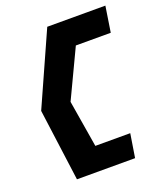

<svg xmlns="http://www.w3.org/2000/svg" viewBox="-129 -706 735 863"><g transform="rotate(-20 238.5 -275.0)"><path d="M44 -274 90 70H368L386 -43H219L182 -267L291 -497H458L477 -620H199Z"/></g></svg>

Font: Charger Pro
Style: UltraObl
Weight: 900
Designer: Jasper
Foundry: Cannot Into Space Fonts
Version: Version 1.09